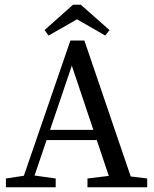

<svg xmlns="http://www.w3.org/2000/svg" viewBox="-20 -790 650 810"><path d="M5 0V-37L97 -51H115L215 -37V0ZM64 0 277 -619H336L547 0H455L283 -513L109 0ZM156 -199 171 -242H419L435 -199ZM349 0V-37L464 -51H487L601 -37V0ZM321 -770 442 -663 424 -640 266 -731H344L185 -640L168 -663L288 -770Z"/></svg>

Font: Lisu Bosa Light
Style: Regular
Weight: 300
Designer: David Morse, Annie Olsen, Victor Gaultney, Frank Grießhammer (Latin)
Foundry: SIL International
Version: Version 2.000